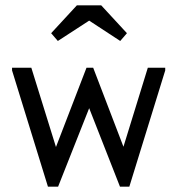

<svg xmlns="http://www.w3.org/2000/svg" viewBox="-20 -693 662 717"><path d="M441 -145 532 -440H597V-430L463 4H428L313 -289L197 4H159L25 -430V-440H97L189 -144L303 -440H328ZM358 -673 454 -569 429 -540 313 -616 196 -540 171 -569 267 -673Z"/></svg>

Font: Tilda Sans
Style: Regular
Weight: 400
Designer: ParaType Ltd
Foundry: ParaType Ltd
Version: Version 1.002W